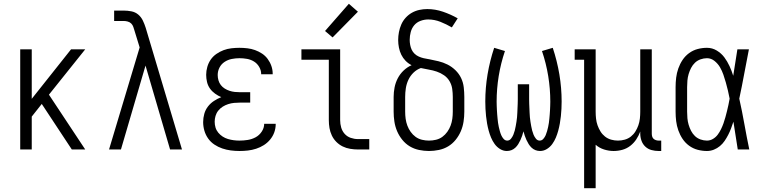

<svg xmlns="http://www.w3.org/2000/svg" viewBox="-20 -791 4040 1016"><path d="M87 0V-530H148V-268L356 -530H431L239 -290L431 0H360L201 -241L148 -174V0Z M557 0 719 -540 692 -628Q689 -638 685.5 -648.5Q682 -659 674.5 -666.5Q667 -674 656 -677Q645 -680 635 -680H584V-735H635Q655 -735 675.5 -731Q696 -727 711.5 -714Q727 -701 736 -682Q745 -663 751 -644Q799 -483 847 -322Q895 -161 943 0H880L750 -444L620 0Z M1247 8Q1224 8 1201 5Q1178 2 1156 -5.5Q1134 -13 1114.5 -26Q1095 -39 1081.5 -58Q1068 -77 1061.5 -99.5Q1055 -122 1055 -145Q1055 -167 1061 -188.5Q1067 -210 1080.5 -227.5Q1094 -245 1112.5 -257Q1131 -269 1151 -277Q1134 -284 1118 -295.5Q1102 -307 1091 -322.5Q1080 -338 1075.5 -357Q1071 -376 1071 -395Q1071 -416 1077 -437Q1083 -458 1095 -475.5Q1107 -493 1125 -505.5Q1143 -518 1163 -525.5Q1183 -533 1204.5 -535.5Q1226 -538 1247 -538Q1268 -538 1289 -535.5Q1310 -533 1329.5 -526Q1349 -519 1366.5 -507.5Q1384 -496 1396.5 -479Q1409 -462 1416 -442Q1423 -422 1423 -401Q1423 -400 1423 -399Q1423 -398 1423 -398H1362Q1362 -398 1362 -398.5Q1362 -399 1362 -400Q1362 -419 1351.5 -437Q1341 -455 1324 -465.5Q1307 -476 1287 -479.5Q1267 -483 1247 -483Q1227 -483 1206.5 -479Q1186 -475 1168.5 -463.5Q1151 -452 1141.5 -433.5Q1132 -415 1132 -394Q1132 -380 1136 -366Q1140 -352 1148.5 -341Q1157 -330 1169 -322.5Q1181 -315 1194.5 -310.5Q1208 -306 1222 -304.5Q1236 -303 1250 -303H1304V-248H1250Q1234 -248 1218.5 -246.5Q1203 -245 1187.5 -240Q1172 -235 1158.5 -226.5Q1145 -218 1135 -205.5Q1125 -193 1120.5 -177.5Q1116 -162 1116 -147Q1116 -131 1120.5 -116Q1125 -101 1135 -89Q1145 -77 1158 -68.5Q1171 -60 1186 -55.5Q1201 -51 1216.5 -49Q1232 -47 1247 -47Q1269 -47 1291 -50.5Q1313 -54 1332.5 -64.5Q1352 -75 1365 -94.5Q1378 -114 1378 -136Q1378 -136 1378 -136Q1378 -136 1378 -136H1439Q1439 -136 1439 -135.5Q1439 -135 1439 -135Q1439 -112 1431.5 -91Q1424 -70 1409.5 -52.5Q1395 -35 1376 -23Q1357 -11 1335.5 -4Q1314 3 1292 5.5Q1270 8 1247 8Z M1874 0Q1854 0 1833 -3.5Q1812 -7 1793.5 -16Q1775 -25 1760 -40Q1745 -55 1736 -74Q1727 -93 1723.5 -113.5Q1720 -134 1720 -155V-475H1575V-530H1780V-155Q1780 -135 1785.5 -116Q1791 -97 1804 -82.5Q1817 -68 1836 -61.5Q1855 -55 1874 -55H1934V0ZM1740 -593 1700 -627 1826 -771 1874 -729Z M2250 8Q2224 8 2197.5 2.5Q2171 -3 2148.5 -16.5Q2126 -30 2109 -51Q2092 -72 2081.5 -96.5Q2071 -121 2067 -147.5Q2063 -174 2063 -200V-278Q2063 -303 2068 -328.5Q2073 -354 2085 -377Q2097 -400 2116 -418Q2135 -436 2158 -446Q2140 -455 2126 -469.5Q2112 -484 2103.5 -501.5Q2095 -519 2091 -539Q2087 -559 2087 -579Q2087 -600 2091 -621Q2095 -642 2103.5 -661.5Q2112 -681 2126.5 -697Q2141 -713 2159.5 -723.5Q2178 -734 2199 -738.5Q2220 -743 2241 -743Q2283 -743 2324 -729Q2365 -715 2402 -694L2371 -646Q2342 -663 2310.5 -675.5Q2279 -688 2246 -688Q2225 -688 2205 -680.5Q2185 -673 2172 -657.5Q2159 -642 2153.5 -621.5Q2148 -601 2148 -580Q2148 -567 2150.5 -553.5Q2153 -540 2158.5 -528Q2164 -516 2174 -506.5Q2184 -497 2196.5 -491.5Q2209 -486 2222 -483Q2235 -480 2248 -478H2249Q2275 -473 2300 -467Q2325 -461 2348 -449.5Q2371 -438 2390 -419.5Q2409 -401 2420 -378Q2431 -355 2434 -329Q2437 -303 2437 -278V-200Q2437 -174 2433 -147.5Q2429 -121 2418.5 -96.5Q2408 -72 2391 -51Q2374 -30 2351.5 -16.5Q2329 -3 2302.5 2.5Q2276 8 2250 8ZM2250 -47Q2269 -47 2287.5 -51.5Q2306 -56 2321 -67Q2336 -78 2347 -93.5Q2358 -109 2364.5 -126.5Q2371 -144 2373.5 -162.5Q2376 -181 2376 -200V-278Q2376 -299 2373 -320.5Q2370 -342 2359 -361Q2348 -380 2330 -392.5Q2312 -405 2291.5 -412Q2271 -419 2250 -422.5Q2229 -426 2207 -431Q2185 -423 2168 -406.5Q2151 -390 2141 -368.5Q2131 -347 2127.5 -324Q2124 -301 2124 -278V-200Q2124 -181 2126.5 -162.5Q2129 -144 2135.5 -126.5Q2142 -109 2153 -93.5Q2164 -78 2179 -67Q2194 -56 2212.5 -51.5Q2231 -47 2250 -47Z M2662 8Q2643 8 2626 -2.5Q2609 -13 2597.5 -29Q2586 -45 2578.5 -63Q2571 -81 2566 -99.5Q2561 -118 2557.5 -137.5Q2554 -157 2552 -176.5Q2550 -196 2549 -215Q2548 -234 2548 -254Q2548 -326 2560 -397.5Q2572 -469 2595 -538L2652 -521Q2630 -456 2619 -388.5Q2608 -321 2608 -253Q2608 -242 2608.5 -230.5Q2609 -219 2609.5 -208Q2610 -197 2611 -185.5Q2612 -174 2613 -163Q2614 -152 2615.5 -141Q2617 -130 2619.5 -119Q2622 -108 2625 -97Q2628 -86 2632.5 -75.5Q2637 -65 2645 -56Q2653 -47 2664 -47Q2676 -47 2684 -57Q2692 -67 2696.5 -78Q2701 -89 2704 -100.5Q2707 -112 2709 -123.5Q2711 -135 2713 -147Q2715 -159 2716 -170.5Q2717 -182 2717.5 -194Q2718 -206 2718.5 -217.5Q2719 -229 2719.5 -241Q2720 -253 2720 -265V-345H2780V-265Q2780 -253 2780.5 -241Q2781 -229 2781.5 -217.5Q2782 -206 2782.5 -194Q2783 -182 2784 -170.5Q2785 -159 2787 -147Q2789 -135 2791 -123.5Q2793 -112 2796 -100.5Q2799 -89 2803.5 -78Q2808 -67 2816 -57Q2824 -47 2836 -47Q2847 -47 2855 -56Q2863 -65 2867.5 -75.5Q2872 -86 2875 -97Q2878 -108 2880.5 -119Q2883 -130 2884.5 -141Q2886 -152 2887 -163Q2888 -174 2889 -185.5Q2890 -197 2890.5 -208Q2891 -219 2891.5 -230.5Q2892 -242 2892 -253Q2892 -321 2881 -388.5Q2870 -456 2848 -521L2905 -538Q2928 -469 2940 -397.5Q2952 -326 2952 -254Q2952 -234 2951 -215Q2950 -196 2948 -176.5Q2946 -157 2942.5 -137.5Q2939 -118 2934 -99.5Q2929 -81 2921.5 -63Q2914 -45 2902.5 -29Q2891 -13 2874 -2.5Q2857 8 2838 8Q2825 8 2813.5 3.5Q2802 -1 2793 -9.5Q2784 -18 2777.5 -28.5Q2771 -39 2766 -50Q2761 -61 2757 -72.5Q2753 -84 2750 -96Q2747 -84 2743 -72.5Q2739 -61 2734 -50Q2729 -39 2722.5 -28.5Q2716 -18 2707 -9.5Q2698 -1 2686.5 3.5Q2675 8 2662 8Z M3071 205V-475H3021V-530H3132V-200Q3132 -182 3134 -163.5Q3136 -145 3142 -128Q3148 -111 3157.5 -95.5Q3167 -80 3181.5 -68.5Q3196 -57 3214 -52Q3232 -47 3250 -47Q3268 -47 3286 -52Q3304 -57 3318.5 -68.5Q3333 -80 3342.5 -95.5Q3352 -111 3358 -128Q3364 -145 3366 -163.5Q3368 -182 3368 -200V-530H3429V-84Q3429 -76 3431 -69Q3433 -62 3438 -57Q3443 -52 3450.5 -49.5Q3458 -47 3465 -47H3479V8H3465Q3446 8 3427.5 3Q3409 -2 3395 -15Q3381 -28 3374.5 -46.5Q3368 -65 3368 -84V-95Q3360 -73 3347 -53.5Q3334 -34 3315.5 -19.5Q3297 -5 3274 1.5Q3251 8 3227 8Q3202 8 3176.5 0Q3151 -8 3132 -25V205Z M3721 8Q3696 8 3671.5 1.5Q3647 -5 3626.5 -20Q3606 -35 3592 -56Q3578 -77 3569.5 -101Q3561 -125 3558 -150Q3555 -175 3555 -200V-330Q3555 -355 3558 -380Q3561 -405 3569.5 -429Q3578 -453 3592 -474Q3606 -495 3626.5 -510Q3647 -525 3671.5 -531.5Q3696 -538 3721 -538Q3749 -538 3773 -523.5Q3797 -509 3813 -487.5Q3829 -466 3840.5 -441Q3852 -416 3860 -390Q3866 -425 3871 -460Q3876 -495 3882 -530H3943Q3930 -465 3918 -399.5Q3906 -334 3892 -269Q3907 -202 3919 -134.5Q3931 -67 3945 0H3884Q3878 -37 3872.5 -73.5Q3867 -110 3861 -147Q3855 -129 3848.5 -111.5Q3842 -94 3833.5 -77.5Q3825 -61 3814.5 -45.5Q3804 -30 3789.5 -18Q3775 -6 3757.5 1Q3740 8 3721 8ZM3721 -47Q3738 -47 3753 -56Q3768 -65 3778 -78.5Q3788 -92 3795.5 -107.5Q3803 -123 3808.5 -138.5Q3814 -154 3818.5 -170.5Q3823 -187 3827 -203Q3831 -219 3834.5 -235.5Q3838 -252 3841 -269Q3837 -290 3832 -311.5Q3827 -333 3821 -354Q3815 -375 3808 -395.5Q3801 -416 3790 -435Q3779 -454 3761 -468.5Q3743 -483 3721 -483Q3704 -483 3687 -477Q3670 -471 3657.5 -459Q3645 -447 3637 -431.5Q3629 -416 3624 -399Q3619 -382 3617.5 -364.5Q3616 -347 3616 -330V-200Q3616 -183 3617.5 -165.5Q3619 -148 3624 -131Q3629 -114 3637 -98.5Q3645 -83 3657.5 -71Q3670 -59 3687 -53Q3704 -47 3721 -47Z"/></svg>

Font: Iosevka Slab Light
Style: Regular
Weight: 300
Monospace: yes
Designer: Belleve Invis
Foundry: Belleve Invis
Version: Version 11.1.0; ttfautohint (v1.8.3)